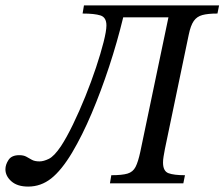

<svg xmlns="http://www.w3.org/2000/svg" viewBox="-64 -677 829 709"><path d="M40 12Q0 12 -22 -7.5Q-44 -27 -44 -52Q-44 -69 -32.5 -86.5Q-21 -104 7 -104Q23 -104 33 -98.5Q43 -93 53.5 -87Q64 -81 82 -81Q97 -81 116.5 -90.5Q136 -100 161 -137Q182 -169 205.5 -217.5Q229 -266 251 -320.5Q273 -375 290.5 -427.5Q308 -480 318.5 -521.5Q329 -563 329 -583Q329 -613 307 -620Q285 -627 241 -627L246 -657H745L739 -627Q704 -627 683.5 -621.5Q663 -616 651.5 -599.5Q640 -583 633 -549L545 -127Q542 -111 540 -99Q538 -87 538 -77Q538 -45 558 -37.5Q578 -30 619 -30L613 0H342L347 -30Q387 -30 407 -36Q427 -42 436.5 -60.5Q446 -79 454 -116L558 -613H391Q369 -522 339 -431Q309 -340 274.5 -258.5Q240 -177 202 -113Q163 -48 125 -18Q87 12 40 12Z"/></svg>

Font: STIX Two Text
Style: Italic
Weight: 400
Italic angle: -12°
Designer: Ross Mills, John Hudson & Paul Hanslow, Tiro Typeworks Ltd; with prior portions MicroPress Inc. and Coen Hoffman, Elsevi
Foundry: Tiro Typeworks Ltd
Version: Version 2.13 b171